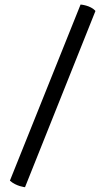

<svg xmlns="http://www.w3.org/2000/svg" viewBox="-20 -696 457 832"><path d="M22.9 86.9C50.8 111.8 88.4 115.2 88.4 115.2L393.6 -648.4C372.6 -673.3 329.1 -676.3 329.1 -676.3Z"/></svg>

Font: Basic
Style: Regular
Weight: 400
Designer: Magnus Gaarde
Foundry: Magnus Gaarde
Version: Version 1.001